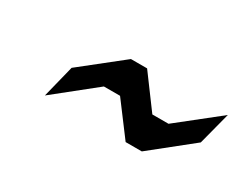

<svg xmlns="http://www.w3.org/2000/svg" viewBox="-38 -464 537 429"><g transform="rotate(30 230.0 -249.5)"><path d="M188.3 -250 84.2 -166.7 105 -250 210 -333.3H251.7L313.3 -250H355L460 -333.3L438.3 -250L334.2 -166.7H292.5L230 -250Z"/></g></svg>

Font: Yulong
Style: Italic
Weight: 400
Italic angle: -14.25°
Designer: GGBotNet
Foundry: f0n7.com
Version: 1.00